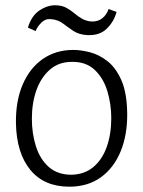

<svg xmlns="http://www.w3.org/2000/svg" viewBox="-20 -688 539 723"><path d="M256 -500Q285 -500 319.5 -491Q354 -482 385.5 -457Q417 -432 437.5 -385Q458 -338 459 -261Q460 -181 434.5 -118.5Q409 -56 360 -20.5Q311 15 241 15Q146 15 94 -48.5Q42 -112 40 -225Q39 -309 66 -371Q93 -433 142 -466.5Q191 -500 256 -500ZM250 -455Q201 -455 167.5 -425.5Q134 -396 117 -348Q100 -300 100 -241Q100 -185 115.5 -136.5Q131 -88 164 -59Q197 -30 249 -30Q298 -31 331.5 -59Q365 -87 382 -135Q399 -183 399 -243Q399 -295 384.5 -344Q370 -393 337 -424.5Q304 -456 250 -455ZM114 -571 85 -584Q99 -630 130.5 -650Q162 -670 193 -668Q215 -667 231 -658Q247 -649 260.5 -637.5Q274 -626 289 -617.5Q304 -609 324 -607Q349 -606 365.5 -619.5Q382 -633 389 -654L419 -643Q409 -606 381.5 -579.5Q354 -553 307 -556Q276 -558 255.5 -572Q235 -586 216.5 -600Q198 -614 171 -616Q151 -618 136 -603Q121 -588 114 -571Z"/></svg>

Font: Karma Variable Light
Style: Regular
Weight: 300
Designer: Joana Correia
Foundry: Indian Type Foundry
Version: Version 3.000